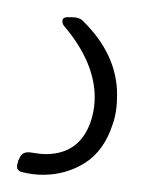

<svg xmlns="http://www.w3.org/2000/svg" viewBox="-58 -20 188 223"><path d="M-37 168V167L-35 163Q-32 156 -23 157Q-11 159 -5 159Q37 159 49 116Q52 104 52 93Q52 53 18 12Q14 8 14.5 4Q15 0 20 0H26Q34 0 38 4Q78 43 78 90Q78 110 73 124Q63 155 41 169Q19 183 -8 183Q-20 183 -32 180Q-41 178 -37 168Z"/></svg>

Font: Barlow Semi Condensed Thin
Style: Italic
Weight: 250
Width: 4
Italic angle: -7°
Designer: Jeremy Tribby
Foundry: Tribby Type
Version: Version 1.408